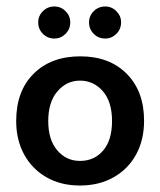

<svg xmlns="http://www.w3.org/2000/svg" viewBox="-20 -564 495 593"><path d="M30 0ZM425 -191Q425 -282 371.5 -336Q318 -390 228 -390Q138 -390 84 -336.5Q30 -283 30 -190Q30 -132 54.5 -87Q79 -42 123.5 -16.5Q168 9 227 9Q286 9 331 -16.5Q376 -42 400.5 -87Q425 -132 425 -191ZM326 -190Q326 -131 298.5 -99Q271 -67 227 -67Q185 -67 157 -99.5Q129 -132 129 -190Q129 -249 157.5 -282Q186 -315 227 -315Q269 -315 297.5 -282.5Q326 -250 326 -190ZM98 -495Q98 -515 112.5 -529.5Q127 -544 148 -544Q168 -544 182.5 -529.5Q197 -515 197 -495Q197 -474 182.5 -459.5Q168 -445 148 -445Q127 -445 112.5 -459.5Q98 -474 98 -495ZM255 -495Q255 -515 269.5 -529.5Q284 -544 305 -544Q325 -544 339.5 -529.5Q354 -515 354 -495Q354 -474 339.5 -459.5Q325 -445 305 -445Q284 -445 269.5 -459.5Q255 -474 255 -495Z"/></svg>

Font: Cambay Devanagari
Style: Regular
Weight: 700
Designer: Pooja Saxena
Foundry: Pooja Saxena
Version: Version 1.095;PS 001.095;hotconv 1.0.70;makeotf.lib2.5.58329